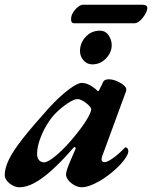

<svg xmlns="http://www.w3.org/2000/svg" viewBox="-44 -779 644 813"><path d="M37.6 14Q24 14 9.5 6.3Q-4.9 -1.5 -14.5 -13.5Q-24 -25.6 -24 -36.6Q-24 -66.8 -6.2 -103.7Q11.7 -140.5 53 -193Q94.4 -245.5 164.3 -323.2Q207.7 -370.2 245.8 -399Q283.9 -427.9 302.3 -427.9Q329 -427.9 361.5 -401.6Q368.1 -394.2 369.1 -393.7Q370 -393.1 371 -393.1Q373 -393.1 373.7 -393.8Q374.4 -394.5 377 -399.9Q384.5 -414.1 387.5 -420.3Q390.5 -426.6 392.4 -431.6Q397.6 -443.2 416.7 -443.2Q432.2 -443.2 449.4 -436.1Q466.6 -429 478.7 -419.1Q490.8 -409.2 490.8 -400.1Q490.8 -394.3 488.7 -389.8L389 -118.3Q380.1 -92.5 399.5 -92.5Q411 -92.5 434.8 -109.6Q458.7 -126.6 482.6 -151.6Q485.4 -154.5 485.9 -154.7Q486.3 -155 487.5 -155Q492.3 -155 495.9 -150.5Q499.4 -145.9 499.4 -139.1Q499.4 -124.7 480.5 -100.1Q461.6 -75.5 431.8 -50.7Q395.6 -20.6 360.6 -3.3Q325.5 14 302.3 14Q287.4 14 271.7 5.5Q255.9 -2.9 245.7 -15.6Q235.5 -28.3 235.5 -40.6Q235.5 -47.5 240.7 -63.6Q242.5 -69.3 246.4 -79.2Q250.3 -89 255.1 -100.6Q259.9 -112.2 265.4 -124.2Q270.9 -136.2 275.4 -147.3Q278 -152.5 274.6 -155.1Q271.2 -157.8 268.5 -154.9Q217.3 -95.9 175.5 -58.4Q133.6 -20.8 100.2 -3.4Q66.8 14 37.6 14ZM142.8 -91.6Q159.9 -91.6 196.8 -123.2Q233.8 -154.8 272.4 -202.6Q304.6 -241.7 323.4 -272.5Q342.1 -303.4 342.1 -316.4Q342.1 -325.3 321.7 -342Q312.4 -349.5 302.1 -354.5Q291.9 -359.6 285.2 -359.6Q269.7 -359.6 242.7 -341.6Q215.7 -323.6 192.2 -300.2Q171.5 -279.7 153.4 -249.1Q135.2 -218.5 124.1 -186.1Q113 -153.6 113 -127.3Q113 -110.6 121 -101.1Q129 -91.6 142.8 -91.6ZM346.5 -506.4Q324.3 -506.4 309.5 -523.7Q294.7 -541 294.7 -562.7Q294.7 -596.7 318.7 -622.9Q342.7 -649.1 378.8 -649.1Q402.8 -649.1 415.9 -629.4Q429 -609.8 429 -588Q429 -556.5 404.8 -531.5Q380.6 -506.4 346.5 -506.4ZM271.6 -680.4Q262.7 -680.4 259.8 -685Q256.9 -689.5 256.9 -697.6Q256.9 -712.6 265.8 -726.8Q274.7 -740.9 286.5 -749.9Q298.4 -758.9 307.2 -758.9H558.5Q579.8 -758.9 579.8 -745.6Q579.8 -734.3 570.8 -718.9Q561.9 -703.5 549.4 -692Q536.8 -680.4 524.9 -680.4Z"/></svg>

Font: EB Garamond
Style: Italic
Weight: 400
Italic angle: -17.2°
Designer: Georg Duffner and Octavio Pardo
Foundry: Georg Duffner
Version: Version 1.001